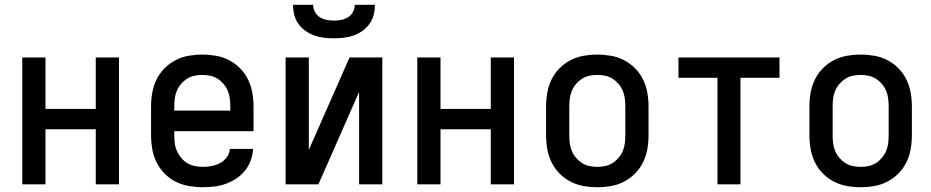

<svg xmlns="http://www.w3.org/2000/svg" viewBox="-20 -770 3890 802"><path d="M73 0V-530H170V-315H380V-530H477V0H380V-230H170V0Z M827 12Q798 12 769 7Q740 2 714 -11Q688 -24 667.5 -45Q647 -66 634 -92Q621 -118 616 -147Q611 -176 611 -205V-325Q611 -354 616 -382.5Q621 -411 633.5 -437Q646 -463 666.5 -484Q687 -505 713 -518.5Q739 -532 767.5 -537Q796 -542 825 -542Q854 -542 882.5 -537Q911 -532 937 -518.5Q963 -505 983.5 -484Q1004 -463 1016.5 -437Q1029 -411 1034 -382.5Q1039 -354 1039 -325V-222H708V-205Q708 -188 710 -171.5Q712 -155 719 -139.5Q726 -124 737 -110.5Q748 -97 762.5 -88.5Q777 -80 793.5 -76.5Q810 -73 827 -73Q846 -73 864.5 -76.5Q883 -80 899.5 -89Q916 -98 927.5 -113.5Q939 -129 940 -148H1037Q1036 -124 1027.5 -100.5Q1019 -77 1003.5 -57.5Q988 -38 967.5 -24.5Q947 -11 924 -2.5Q901 6 876.5 9Q852 12 827 12ZM708 -308H942V-325Q942 -342 940 -358.5Q938 -375 931.5 -390.5Q925 -406 914 -419Q903 -432 889 -441Q875 -450 858.5 -453.5Q842 -457 825 -457Q808 -457 791.5 -453.5Q775 -450 761 -441Q747 -432 736 -419Q725 -406 718.5 -390.5Q712 -375 710 -358.5Q708 -342 708 -325Z M1173 0V-530H1270V-144L1440 -530H1577V0H1480V-386L1310 0ZM1375 -610Q1354 -610 1333 -612.5Q1312 -615 1292.5 -622Q1273 -629 1255.5 -641.5Q1238 -654 1226 -671Q1214 -688 1209 -708.5Q1204 -729 1204 -750H1288Q1288 -735 1295.5 -720.5Q1303 -706 1316 -698Q1329 -690 1344.5 -687Q1360 -684 1375 -684Q1390 -684 1405.5 -687Q1421 -690 1434 -698Q1447 -706 1454.5 -720.5Q1462 -735 1462 -750H1546Q1546 -729 1541 -708.5Q1536 -688 1524 -671Q1512 -654 1494.5 -641.5Q1477 -629 1457.5 -622Q1438 -615 1417 -612.5Q1396 -610 1375 -610Z M1723 0V-530H1820V-315H2030V-530H2127V0H2030V-230H1820V0Z M2475 12Q2446 12 2417.5 7Q2389 2 2363 -11.5Q2337 -25 2316.5 -46Q2296 -67 2283.5 -93Q2271 -119 2266 -147.5Q2261 -176 2261 -205V-325Q2261 -354 2266 -382.5Q2271 -411 2283.5 -437Q2296 -463 2316.5 -484Q2337 -505 2363 -518.5Q2389 -532 2417.5 -537Q2446 -542 2475 -542Q2504 -542 2532.5 -537Q2561 -532 2587 -518.5Q2613 -505 2633.5 -484Q2654 -463 2666.5 -437Q2679 -411 2684 -382.5Q2689 -354 2689 -325V-205Q2689 -176 2684 -147.5Q2679 -119 2666.5 -93Q2654 -67 2633.5 -46Q2613 -25 2587 -11.5Q2561 2 2532.5 7Q2504 12 2475 12ZM2475 -73Q2492 -73 2508.5 -76.5Q2525 -80 2539 -89Q2553 -98 2564 -111Q2575 -124 2581.5 -139.5Q2588 -155 2590 -171.5Q2592 -188 2592 -205V-325Q2592 -342 2590 -358.5Q2588 -375 2581.5 -390.5Q2575 -406 2564 -419Q2553 -432 2539 -441Q2525 -450 2508.5 -453.5Q2492 -457 2475 -457Q2458 -457 2441.5 -453.5Q2425 -450 2411 -441Q2397 -432 2386 -419Q2375 -406 2368.5 -390.5Q2362 -375 2360 -358.5Q2358 -342 2358 -325V-205Q2358 -188 2360 -171.5Q2362 -155 2368.5 -139.5Q2375 -124 2386 -111Q2397 -98 2411 -89Q2425 -80 2441.5 -76.5Q2458 -73 2475 -73Z M2977 0V-445H2814V-530H3236V-445H3073V0Z M3575 12Q3546 12 3517.5 7Q3489 2 3463 -11.5Q3437 -25 3416.5 -46Q3396 -67 3383.5 -93Q3371 -119 3366 -147.5Q3361 -176 3361 -205V-325Q3361 -354 3366 -382.5Q3371 -411 3383.5 -437Q3396 -463 3416.5 -484Q3437 -505 3463 -518.5Q3489 -532 3517.5 -537Q3546 -542 3575 -542Q3604 -542 3632.5 -537Q3661 -532 3687 -518.5Q3713 -505 3733.5 -484Q3754 -463 3766.5 -437Q3779 -411 3784 -382.5Q3789 -354 3789 -325V-205Q3789 -176 3784 -147.5Q3779 -119 3766.5 -93Q3754 -67 3733.5 -46Q3713 -25 3687 -11.5Q3661 2 3632.5 7Q3604 12 3575 12ZM3575 -73Q3592 -73 3608.5 -76.5Q3625 -80 3639 -89Q3653 -98 3664 -111Q3675 -124 3681.5 -139.5Q3688 -155 3690 -171.5Q3692 -188 3692 -205V-325Q3692 -342 3690 -358.5Q3688 -375 3681.5 -390.5Q3675 -406 3664 -419Q3653 -432 3639 -441Q3625 -450 3608.5 -453.5Q3592 -457 3575 -457Q3558 -457 3541.5 -453.5Q3525 -450 3511 -441Q3497 -432 3486 -419Q3475 -406 3468.5 -390.5Q3462 -375 3460 -358.5Q3458 -342 3458 -325V-205Q3458 -188 3460 -171.5Q3462 -155 3468.5 -139.5Q3475 -124 3486 -111Q3497 -98 3511 -89Q3525 -80 3541.5 -76.5Q3558 -73 3575 -73Z"/></svg>

Font: Lode Dark Term
Style: Bold
Weight: 700
Monospace: yes
Designer: Belleve Invis
Foundry: Belleve Invis
Version: Version 29.2.0